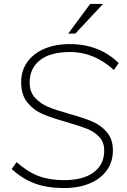

<svg xmlns="http://www.w3.org/2000/svg" viewBox="-20 -943 644 971"><path d="M39 -88 64 -123Q119 -74 174.5 -53Q230 -32 302 -32Q401 -32 454 -71.5Q507 -111 507 -182Q507 -224 482 -250.5Q457 -277 420.5 -291.5Q384 -306 319 -325Q244 -346 197.5 -365.5Q151 -385 119 -424Q87 -463 87 -527Q87 -585 117.5 -628.5Q148 -672 203.5 -696Q259 -720 334 -720Q408 -720 470.5 -695.5Q533 -671 580 -624L556 -589Q456 -680 335 -680Q235 -680 182.5 -639Q130 -598 130 -526Q130 -478 157 -448.5Q184 -419 223.5 -402.5Q263 -386 331 -367Q403 -347 446.5 -328.5Q490 -310 520.5 -274.5Q551 -239 551 -182Q551 -125 520.5 -82Q490 -39 434 -15.5Q378 8 303 8Q219 8 156.5 -15Q94 -38 39 -88ZM325 -773 436 -923H501L361 -773Z"/></svg>

Font: Muli ExtraLight
Style: Italic
Weight: 275
Italic angle: -4.541°
Designer: Vernon Adams
Foundry: Vernon Adams
Version: Version 2.001